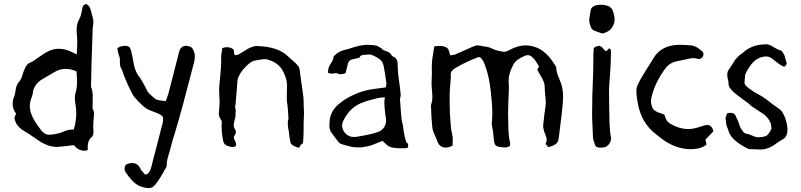

<svg xmlns="http://www.w3.org/2000/svg" viewBox="-20 -725 3932 943"><path d="M347.7 -243.2Q347.7 -259.8 352.1 -273.9Q358.4 -293.5 358.4 -325.7Q358.4 -347.2 355.5 -374.5Q327.6 -386.7 302.2 -386.7Q273.9 -386.7 248.5 -371.6L189.9 -337.4Q144.5 -311 140.6 -264.6Q140.1 -259.8 137.7 -253.4L133.8 -242.2Q126.5 -223.1 126.5 -203.6Q126.5 -183.1 134.8 -162.1Q147.5 -129.4 183.1 -84Q199.7 -63 223.1 -63Q228.5 -63 234.4 -64L248 -65.9L261.2 -68.8Q276.9 -71.8 287.1 -76.7Q314 -88.9 335 -88.9Q338.9 -88.9 342.3 -88.4Q354.5 -129.4 354.5 -168.5Q354.5 -191.4 350.6 -213.4Q347.7 -229 347.7 -243.2ZM441.9 -166.5 439.9 -141.1Q438 -120.6 438 -102.5Q438 -90.8 439 -80.1V-75.2Q439 -59.6 430.7 -52.2Q410.6 -35.6 410.6 -2Q410.6 2.4 411.1 6.8L410.6 9.8L408.7 13.2Q400.4 15.1 393.1 15.1Q363.8 15.1 343.8 -12.2L309.1 -8.3L274.9 -4.4Q267.6 -3.4 259.8 -3.4Q216.3 -3.4 169.4 -34.7L154.3 -45.4L138.7 -55.7Q120.6 -68.8 107.4 -76.2Q66.9 -98.1 55.7 -127.9Q51.3 -140.1 51.3 -145V-146Q51.8 -150.9 59.1 -167Q42 -188.5 42 -214.4Q42 -232.4 50.3 -252.9Q52.7 -258.8 54.2 -267.1L56.6 -282.2Q60.1 -308.6 73.2 -322.8Q85 -335.9 89.8 -355.5L95.2 -371.6L101.6 -387.7Q111.3 -413.1 133.3 -419.9Q140.1 -422.4 149.4 -429.2L156.7 -434.6L164.6 -439.9L192.9 -459.5Q209.5 -470.2 222.2 -475.6Q245.1 -485.4 269.5 -485.4Q300.8 -485.4 334 -468.8L344.2 -463.9L350.6 -460.9L357.4 -457.5L357.9 -476.1L358.9 -494.1Q359.4 -514.2 359.4 -527.8L356.4 -571.8V-576.7Q356.4 -609.4 369.1 -630.9Q375 -641.1 379.4 -658.7L382.3 -673.8L385.7 -689Q389.6 -704.6 404.8 -704.6Q421.9 -695.8 427.2 -669.9L431.2 -654.3L435.5 -638.7Q438.5 -626 438.5 -615.7Q438.5 -610.8 438 -606.9Q435.5 -591.3 435.1 -583L430.2 -433.6L429.7 -419.9L427.2 -304.7L426.8 -301.3L427.2 -297.9Q435.5 -279.3 435.5 -251.5L435.1 -227.5V-204.1L434.6 -200.7V-194.3Q434.6 -192.4 435.1 -190.9Q441.4 -180.7 441.9 -166.5Z M918.5 -494.6Q937 -476.1 937 -446.8Q937 -433.1 932.6 -416.5Q898.4 -283.7 878.4 -210.4L859.9 -144L840.8 -78.1L829.1 -40.5Q822.3 -18.1 818.8 -2.4L814 16.1L808.1 34.7Q801.3 58.1 799.3 72.3L798.8 77.6L799.3 83.5Q799.3 90.3 797.9 93.3L784.7 116.7L771 141.1Q754.4 168.9 739.3 185.5Q727.5 198.7 711.4 198.7H709.5Q672.4 196.8 647 177.7Q626 162.6 599.1 124Q591.8 113.8 591.8 103.5Q591.8 94.2 597.2 85L600.6 82.5L604 80.6Q618.2 75.7 629.4 75.7Q658.2 75.7 671.4 106.9Q672.9 110.8 676.8 114.7L684.1 122.1L686.5 125L689 128.9Q691.9 132.3 695.3 132.3Q697.3 132.3 698.7 131.8Q712.4 126.5 720.2 104.5Q723.1 97.2 725.6 85.4L728 76.2L730 67.9Q738.3 37.6 752 -16.1L773.4 -100.1L776.9 -112.3L779.8 -124.5Q781.2 -131.8 781.2 -138.2Q781.2 -144.5 779.8 -150.4Q775.4 -159.7 754.4 -168.5L731.9 -177.2L709.5 -186.5Q685.5 -195.8 639.2 -249.5Q630.4 -259.8 608.4 -307.6Q586.4 -356.4 579.6 -381.3Q568.8 -395.5 568.8 -417.5V-435.5Q567.4 -446.3 563 -456.5Q560.5 -461.9 559.1 -471.7L557.6 -480L556.6 -487.8Q566.4 -496.6 584 -499Q589.8 -500 595.2 -500Q605.5 -500 612.3 -496.1Q617.2 -493.2 620.6 -485.4L623 -478L625 -471.2Q627.9 -459 632.3 -437L635.3 -419.9L638.7 -402.8Q647.9 -364.3 666 -345.7Q682.6 -319.8 692.4 -300.3L698.7 -287.6Q702.1 -280.8 703.1 -278.3Q709.5 -266.6 741.7 -240.2Q749.5 -233.9 765.1 -231.9L778.8 -230.5Q788.1 -229.5 793.9 -228L801.8 -249L808.6 -270.5L859.4 -469.2Q867.2 -500 894 -500H896.5Q902.3 -499.5 907.2 -497.6L912.1 -495.6Q915 -495.1 918.5 -494.6Z M1471.7 -204.1Q1471.7 -196.8 1472.2 -189.9L1472.7 -184.6V-179.7Q1473.1 -173.8 1473.1 -167.5Q1473.1 -161.6 1472.7 -154.8Q1471.7 -134.8 1471.2 -118.2V-91.8Q1471.2 -60.5 1468.8 -28.8Q1468.3 -18.6 1460 -16.1Q1457.5 -15.1 1455.1 -10.3L1453.1 -5.9L1451.7 -2Q1450.7 0 1447.3 0Q1441.4 0 1428.2 -5.9Q1407.7 -15.1 1406.2 -25.9Q1405.3 -33.2 1404.3 -39.6L1402.3 -48.8Q1400.4 -59.1 1399.4 -71.8Q1398.9 -80.6 1397.5 -86.4L1396 -91.3Q1395.5 -95.2 1395 -100.6L1394 -109.9L1393.6 -119.1V-122.6Q1393.6 -131.3 1395.5 -138.2Q1396.5 -141.1 1397 -142.1V-143.1Q1396.5 -144 1396.5 -146.5Q1394 -202.1 1389.2 -226.6Q1388.7 -229 1388.7 -242.7V-258.8L1389.2 -282.7L1389.6 -307.1Q1389.2 -339.8 1369.1 -377Q1347.2 -418.5 1291 -433.6Q1286.6 -434.6 1281.2 -434.6Q1277.3 -434.6 1272.9 -434.1L1251.5 -431.2L1230 -427.2Q1217.8 -424.3 1208 -416.5Q1167.5 -384.8 1150.9 -346.2Q1147 -337.9 1146 -325.2L1145 -313.5L1144.5 -302.2Q1143.6 -290.5 1142.6 -277.8L1140.6 -257.3Q1138.7 -233.9 1136.7 -211.9L1136.2 -208.5L1135.3 -205.1Q1134.8 -202.1 1134.8 -200.2V-198.2Q1138.2 -186 1138.2 -181.6V-179.7L1137.2 -177.7L1136.7 -174.8V-159.2Q1136.7 -152.8 1134.8 -144.5L1132.3 -136.2L1130.4 -127.4L1128.9 -118.7L1127.9 -109.4Q1127.9 -99.6 1133.3 -91.3Q1138.7 -84 1138.7 -76.2Q1138.7 -67.9 1131.8 -59.1Q1128.4 -54.7 1128.4 -49.8Q1128.4 -46.9 1129.9 -43.5L1135.7 -29.8Q1138.7 -22.5 1139.6 -18.1Q1140.1 -16.6 1140.1 -15.1Q1140.1 -5.9 1128.9 -3.4Q1126 -2.9 1123 -2.9Q1119.6 -2.9 1116.2 -3.4L1110.8 -4.9L1106 -5.9Q1079.1 -11.2 1075.7 -34.7L1072.3 -54.2L1069.8 -73.7Q1068.4 -87.4 1068.4 -99.6Q1068.4 -106.9 1068.8 -113.3Q1069.3 -118.2 1069.3 -122.1V-125.5Q1068.8 -132.3 1065.9 -136.2Q1055.2 -152.3 1054.7 -165Q1054.7 -169.9 1055.7 -178.2L1056.2 -186L1057.1 -195.3Q1058.6 -212.4 1058.6 -225.6Q1058.6 -232.4 1058.1 -238.3L1057.6 -246.6L1057.1 -255.4Q1056.6 -267.6 1056.2 -281.2Q1056.2 -298.8 1058.6 -318.8Q1066.4 -391.6 1066.4 -431.2V-447.8Q1066.4 -460 1068.4 -464.8L1068.8 -467.8L1069.8 -471.7Q1070.8 -477.5 1071.3 -488.3Q1081.5 -493.2 1093.8 -493.2Q1097.7 -493.2 1101.6 -492.7Q1119.6 -490.2 1127 -480.5Q1129.9 -476.6 1129.9 -462.4V-458Q1134.3 -454.1 1139.2 -454.1H1140.1L1144.5 -455.1L1148.4 -456.5Q1154.8 -459 1163.1 -464.4L1179.2 -474.1Q1200.2 -488.3 1210 -491.7L1217.8 -494.1L1225.6 -497.1Q1233.4 -499 1239.3 -499H1241.7Q1346.2 -496.1 1394.5 -448.2L1420.9 -424.8Q1437 -411.1 1445.3 -399.4Q1450.2 -393.1 1452.1 -380.4L1453.6 -369.1L1454.6 -358.9L1462.9 -301.3Q1468.3 -266.1 1470.7 -243.7Q1471.7 -231.9 1471.7 -204.1Z M1850.1 -83.5Q1876 -101.6 1876 -133.8Q1876 -137.7 1875.5 -142.1Q1875 -146.5 1874 -153.3L1872.1 -166Q1870.1 -183.1 1869.1 -193.4Q1867.7 -208 1867.7 -219.7Q1867.7 -235.8 1870.6 -247.1Q1865.2 -247.1 1853.5 -246.1Q1842.3 -244.6 1839.4 -244.1L1821.3 -239.7L1802.7 -234.9Q1781.7 -229.5 1767.1 -223.6Q1701.7 -202.6 1668 -135.7Q1660.2 -121.6 1660.2 -107.9Q1660.2 -89.4 1674.3 -72.3Q1690.9 -52.2 1718.8 -52.2Q1727.5 -52.2 1737.3 -54.2Q1738.3 -54.2 1743.2 -55.2L1748.5 -56.2L1754.4 -57.1Q1773.4 -60.1 1788.1 -63.5Q1836.9 -74.2 1850.1 -83.5ZM1948.7 3.4Q1927.2 3.4 1914.6 0.5Q1894 0.5 1877.4 -15.6L1858.9 -33.2Q1820.3 -17.1 1804.4 -11.5Q1788.6 -5.9 1752.9 -1Q1725.1 -1 1711.9 -2.9Q1656.7 -15.1 1647 -22.5Q1642.6 -25.9 1609.4 -71.3Q1597.7 -85.9 1597.7 -106.9Q1597.7 -113.8 1598.6 -121.1Q1598.6 -180.2 1650.9 -219.2Q1668 -231.4 1673.8 -236.3Q1739.7 -276.4 1806.6 -286.6L1875 -295.9Q1877.9 -310.5 1877.9 -315.9Q1869.1 -379.9 1863.5 -404.3Q1857.9 -428.7 1834 -441.4Q1807.6 -457.5 1793.5 -457.5Q1789.6 -457.5 1760.3 -455.1Q1749.5 -451.7 1745.6 -442.4Q1745.1 -440.9 1738.3 -439.9Q1731.4 -439 1723.9 -436.8Q1716.3 -434.6 1709 -433.1Q1692.9 -429.2 1688.5 -411.1L1677.2 -365.7Q1663.6 -360.4 1652.8 -360.4Q1642.6 -360.4 1634.8 -365.2Q1633.8 -366.2 1631.3 -366.2Q1627.9 -366.2 1618.7 -364.3Q1615.2 -363.3 1611.3 -363.3Q1602.5 -363.3 1591.8 -366.7L1591.3 -374.5Q1591.3 -394.5 1606.9 -416.5Q1617.2 -430.7 1618.7 -447.8Q1644 -475.6 1682.1 -481.9Q1687.5 -482.9 1695.3 -485.8Q1749 -504.4 1782.2 -504.9Q1811.5 -504.9 1832 -500Q1837.4 -496.1 1847.2 -491.2Q1855 -487.8 1862.3 -479Q1895.5 -468.3 1900.1 -459Q1904.8 -449.7 1908.2 -448.2Q1933.1 -439.5 1933.1 -410.2Q1933.1 -369.6 1942.9 -306.2Q1948.2 -264.6 1948.2 -252.4Q1944.8 -249.5 1944.8 -233.4Q1944.8 -225.6 1948.2 -186.5Q1951.2 -134.3 1956.1 -122.1Q1959 -114.3 1962.4 -81.5Q1973.1 -23.9 1978.3 -23.4Q1983.4 -22.9 1984.9 -9.8Q1984.9 2 1977.1 2.4Q1961.4 3.4 1948.7 3.4Z M2736.8 -311.5Q2745.6 -282.7 2745.6 -246.6Q2745.6 -232.4 2744.1 -216.8Q2741.2 -182.1 2734.9 -133.3L2724.6 -49.8Q2723.1 -39.1 2720.7 -31.7Q2717.8 -23.4 2707 -16.1Q2698.2 -9.8 2687 -6.3Q2678.2 -3.4 2672.9 -3.4H2671.4Q2667.5 -3.9 2667.5 -5.9Q2667.5 -7.3 2669.4 -9.3L2664.1 -13.2L2659.7 -16.1L2659.2 -17.6V-19Q2665 -27.3 2665 -38.1Q2665 -43.9 2663.1 -50.3L2652.3 -80.6Q2647.5 -97.2 2647.5 -106.9Q2647.5 -109.4 2647.9 -111.3L2650.9 -137.2L2653.8 -163.6L2657.7 -191.4Q2660.2 -207.5 2660.6 -218.8V-223.6Q2660.6 -234.4 2659.2 -247.6L2657.2 -261.7Q2656.7 -269.5 2656.2 -276.4L2655.3 -292V-296.4Q2655.3 -320.8 2639.6 -345.7L2628.9 -364.3L2618.7 -382.3L2627.4 -397.9Q2610.8 -429.2 2593.3 -445.3Q2583.5 -454.1 2572.3 -454.1Q2565.4 -454.1 2558.6 -451.2Q2515.1 -433.1 2502.4 -409.7Q2478 -364.3 2478 -330.1Q2478 -324.7 2478.5 -319.8Q2479.5 -310.5 2479.5 -298.3L2479 -276.9L2476.6 -219.7Q2475.6 -193.4 2475.6 -174.3V-162.1L2476.6 -103.5Q2477.5 -69.8 2481 -44.9L2485.8 -20.5V-17.6Q2485.8 -2.9 2465.8 -1H2460Q2451.7 -1 2442.4 -2Q2422.9 -3.9 2416 -9.8Q2408.7 -15.6 2406.2 -31.7L2402.3 -71.8L2400.9 -82.5L2398.9 -93.3L2397.5 -101.1L2396 -108.4Q2395 -113.8 2395 -118.2Q2395 -121.1 2395.5 -123.5Q2397.9 -142.1 2397.9 -168Q2397.9 -211.4 2390.6 -275.4Q2382.8 -346.7 2364.7 -397L2360.4 -409.7L2355 -421.9Q2348.1 -435.5 2337.9 -443.4L2332.5 -444.3Q2331.5 -444.8 2330.6 -444.8Q2329.6 -444.8 2329.1 -444.3Q2269.5 -422.4 2215.3 -390.1Q2193.8 -377.4 2193.8 -360.8V-359.4Q2194.3 -355 2194.3 -349.6Q2194.3 -344.2 2193.8 -337.9L2191.9 -315.9L2189.9 -291.5L2188.5 -266.6V-215.3Q2189 -187 2189.9 -164.1L2191.9 -138.7L2193.4 -113.3Q2195.8 -84 2201.2 -62.5Q2203.6 -52.7 2203.6 -37.6L2203.1 -24.9V-11.2L2201.7 -9.8L2199.2 -8.3L2193.4 -5.4Q2180.7 0 2169.4 0Q2161.6 0 2154.8 -2.4Q2137.2 -8.3 2129.9 -26.4L2121.6 -46.9L2112.8 -67.4Q2105 -83 2102.5 -105L2101.1 -124.5L2099.6 -143.6L2098.1 -169.9L2097.2 -196.3L2096.7 -202.6Q2096.2 -204.6 2096.2 -206.1Q2096.2 -208 2096.7 -209Q2103.5 -226.1 2103.5 -252Q2103.5 -260.7 2102.5 -270L2100.1 -300.8Q2099.6 -309.6 2099.6 -317.4Q2099.6 -325.2 2100.1 -331.5Q2101.1 -342.8 2101.1 -361.3V-374.5L2100.6 -396.5L2101.6 -418Q2102.5 -433.6 2106.4 -456.5L2109.9 -477.1L2113.3 -498L2123 -498.5L2132.3 -499Q2137.2 -499.5 2141.1 -499.5Q2145 -499.5 2147.9 -499Q2181.2 -496.1 2185.5 -472.7L2188 -463.9L2189.9 -459L2191.4 -453.6L2197.3 -454.1L2202.6 -454.6Q2208 -455.1 2211.4 -456.1L2245.6 -470.7L2279.8 -485.8L2294.9 -492.7L2310.5 -499Q2317.4 -502 2325.7 -502Q2330.6 -502 2336.4 -501L2352.5 -498L2368.7 -495.6Q2386.7 -492.2 2398.9 -485.4Q2408.2 -480.5 2423.3 -476.6L2436.5 -473.6L2449.7 -471.2Q2452.1 -470.7 2455.1 -470.7Q2462.4 -470.7 2472.2 -474.6Q2478 -476.6 2488.8 -482.4L2497.1 -486.8L2505.4 -490.2Q2533.7 -502 2562 -502Q2591.3 -502 2620.6 -489.3Q2669.9 -467.8 2711.9 -395.5V-393.6Q2711.9 -376.5 2720.7 -353L2729 -332.5Z M2990.7 -669.9Q2998.5 -647 2998.5 -629.4Q2998.5 -619.6 2996.1 -611.8Q2985.8 -576.7 2954.1 -565.4Q2951.2 -564.5 2940.4 -560.1L2929.7 -563.5L2919.4 -566.9Q2907.2 -570.8 2899.4 -574.2Q2888.2 -579.1 2884.3 -586.9Q2874 -609.4 2874 -627Q2874 -630.9 2874.5 -634.8L2877.9 -654.8L2880.9 -674.8Q2884.3 -692.4 2907.2 -698.7Q2918.9 -701.7 2931.2 -701.7Q2943.4 -701.7 2956.1 -698.7Q2982.9 -692.9 2990.7 -669.9ZM2973.6 -122.6 2975.6 -89.4Q2976.6 -71.3 2979.5 -56.6Q2981 -50.8 2981 -44.9Q2981 -22 2959.5 -5.9Q2954.1 -2 2941.4 -0.5Q2936 0 2930.2 0Q2924.8 0 2919.4 -0.5Q2905.8 -2.4 2901.4 -15.6L2898.4 -25.9L2895 -35.6Q2892.1 -47.4 2892.1 -56.6L2890.1 -103.5L2888.2 -149.9V-174.3Q2888.2 -211.9 2889.2 -256.3L2893.1 -363.3L2894 -409.7L2894.5 -456.1L2895 -472.7L2896.5 -489.7L2903.3 -494.1Q2907.2 -496.6 2910.6 -497.6Q2916 -499.5 2920.4 -499.5Q2931.2 -499.5 2939 -490.2L2945.3 -483.4L2951.7 -476.1Q2952.1 -475.6 2954.6 -475.1L2958.5 -474.1L2964.8 -480.5L2971.7 -487.8Q2978 -485.8 2979.5 -480.5L2980.5 -470.7V-458Q2980.5 -407.7 2974.1 -332.5Q2971.2 -300.3 2971.2 -273.9V-266.6Q2971.7 -191.4 2973.6 -122.6Z M3483.9 -80.1 3463.9 -59.1 3454.1 -48.8 3444.3 -39.1Q3449.2 -21 3450.2 -16.6L3446.8 -12.7Q3444.8 -10.3 3442.9 -9.3Q3414.1 7.8 3375 7.8H3368.7Q3298.8 5.4 3238.3 -37.6L3218.8 -52.2L3199.7 -67.4Q3129.9 -121.6 3112.3 -218.3L3111.3 -225.1Q3105.5 -255.9 3105.5 -275.4Q3105.5 -286.1 3106.9 -293.5Q3110.8 -311 3138.2 -356.4L3150.4 -376.5L3162.6 -396Q3178.7 -420.4 3187 -435.1Q3223.1 -499.5 3304.7 -504.4Q3312 -504.9 3320.8 -504.9Q3343.8 -504.9 3375.5 -502Q3400.4 -499.5 3429.2 -472.2Q3435.1 -466.8 3435.1 -459Q3435.1 -453.1 3431.6 -446.3Q3428.7 -440.4 3420.9 -437Q3416.5 -435.1 3412.1 -435.1Q3408.2 -435.1 3404.8 -436.5Q3396.5 -439.5 3386.2 -439.5Q3376 -439.5 3363.3 -436.5L3304.7 -424.3Q3268.1 -417 3247.1 -387.7Q3193.8 -315.4 3178.2 -240.2Q3177.2 -234.4 3177.2 -228Q3177.2 -211.4 3185.5 -193.8Q3190.9 -183.6 3202.6 -177.7Q3209.5 -173.8 3220.7 -169.9L3231.4 -166.5L3243.2 -162.1L3246.1 -153.3L3249.5 -144Q3255.4 -127.4 3271 -118.2Q3315.4 -91.3 3359.9 -91.3Q3384.3 -91.3 3409.2 -99.6Q3426.8 -105.5 3442.9 -109.9Q3448.2 -111.3 3453.1 -111.3Q3468.8 -111.3 3478 -96.2Q3480 -93.3 3481.4 -88.9Z M3714.4 9.3Q3695.8 9.3 3657.2 7.3Q3576.7 -32.2 3559.6 -76.7Q3558.1 -85.9 3553.7 -94.7Q3547.9 -106.4 3545.9 -122.1Q3545.9 -132.3 3543.5 -142.1V-143.1Q3543.5 -148.9 3550.8 -168Q3560.5 -170.9 3568.4 -170.9Q3587.9 -170.9 3594.2 -153.8L3597.2 -146.5Q3606 -128.9 3607.4 -123.5Q3614.7 -100.6 3619.1 -93.8Q3633.3 -68.8 3644.5 -68.8Q3652.8 -68.4 3674.3 -59.1Q3690.9 -51.3 3698.2 -51.3H3706.5Q3733.9 -51.3 3746.1 -59.6Q3756.3 -66.4 3767.6 -89.4Q3769 -91.8 3769 -96.2L3767.6 -107.4Q3764.2 -135.3 3733.9 -162.1L3669.4 -204.6Q3663.1 -212.9 3622.1 -242.2Q3558.1 -287.1 3558.1 -311.5Q3558.1 -324.2 3557.1 -326.7Q3551.8 -344.7 3551.8 -357.9Q3551.8 -369.1 3555.7 -377.4Q3558.6 -382.8 3567.9 -395.8Q3577.1 -408.7 3585.4 -422.9Q3592.3 -435.1 3612.3 -454.1Q3628.4 -464.8 3632.8 -469.2Q3649.9 -485.8 3677 -496.1Q3704.1 -506.3 3727.5 -506.3Q3733.9 -507.8 3739.7 -507.8Q3757.3 -507.8 3773.9 -497.1Q3800.8 -480 3817.9 -476.1Q3828.1 -465.3 3833 -452.1Q3840.3 -425.8 3842 -420.9Q3843.8 -416 3843.8 -413.6Q3842.8 -407.7 3837.9 -401.4Q3835.4 -397.9 3831.5 -397.9Q3820.3 -397.9 3776.9 -433.6Q3760.3 -447.8 3742.2 -447.8Q3697.8 -446.3 3666.5 -404.8Q3638.7 -364.3 3638.7 -350.6Q3638.7 -349.1 3639.6 -348.1Q3639.6 -345.7 3638.2 -339.8Q3636.7 -330.1 3636.7 -323.2Q3636.7 -315.9 3638.2 -311.5Q3641.6 -303.7 3658.2 -291Q3680.7 -273.9 3703.6 -262.2Q3724.1 -251.5 3744.1 -236.8Q3772.5 -213.9 3791.5 -201.2Q3815.9 -185.1 3820.3 -176.8Q3835.4 -156.7 3844.2 -117.7Q3847.7 -101.6 3847.7 -88.4Q3847.7 -57.6 3830.1 -44.4L3797.9 -24.4Q3756.3 9.3 3714.4 9.3Z"/></svg>

Font: Kurland
Style: Regular
Weight: 400
Designer: GGBot
Version: 0.22